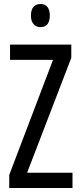

<svg xmlns="http://www.w3.org/2000/svg" viewBox="-20 -936 401 956"><path d="M341 0H26V-65L244 -638H30V-714H335V-648L115 -76H341ZM182 -916Q205 -916 216.5 -901Q228 -886 228 -858Q228 -831 216.5 -816Q205 -801 182 -801Q160 -801 147 -816Q134 -831 134 -858Q134 -887 146.5 -901.5Q159 -916 182 -916Z"/></svg>

Font: Noto Sans Arabic ExtraCondensed
Style: Regular
Weight: 400
Width: 2
Designer: Monotype Design Team, Nadine Chahine, Nizar Qandah and Khaled Hosny
Foundry: Monotype Imaging Inc.
Version: Version 2.012